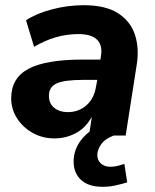

<svg xmlns="http://www.w3.org/2000/svg" viewBox="-20 -521 597 738"><path d="M189 11Q143 11 105 -10.5Q67 -32 45 -67Q23 -102 23 -143Q23 -221 89.5 -256.5Q156 -292 298 -292H366L368 -305Q375 -346 353.5 -368Q332 -390 281 -390Q193 -390 111 -341L80 -443Q119 -469 179.5 -485Q240 -501 302 -501Q386 -501 434 -470Q482 -439 499 -386.5Q516 -334 505 -269L463 0H322L333 -72Q309 -29 271 -9Q233 11 189 11ZM240 -90Q283 -90 312.5 -116.5Q342 -143 349 -188L354 -214H301Q228 -214 198 -200.5Q168 -187 168 -153Q168 -123 188.5 -106.5Q209 -90 240 -90ZM374 197Q320 197 291.5 170.5Q263 144 263 100Q263 51 296 12Q329 -27 379 -45L417 0Q383 13 368.5 34Q354 55 354 75Q354 95 368 107.5Q382 120 404 120Q418 120 430.5 117Q443 114 458 109L469 180Q442 188 420.5 192.5Q399 197 374 197Z"/></svg>

Font: Nunito Sans ExtraBold
Style: Italic
Weight: 800
Italic angle: -9°
Designer: Vernon Adams
Foundry: Vernon Adams
Version: Version 3.006; ttfautohint (v1.8.3)